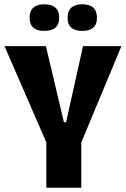

<svg xmlns="http://www.w3.org/2000/svg" viewBox="-20 -875 587 895"><path d="M363 -731C406 -731 432 -748 432 -792C432 -836 407 -855 363 -855C321 -855 295 -836 295 -792C295 -748 322 -731 363 -731ZM187 -731C229 -731 256 -748 256 -793C256 -836 229 -855 187 -855C144 -855 118 -836 118 -793C118 -748 144 -731 187 -731ZM196 0H359V-211L546 -660H367L288 -305H278L194 -660H1L196 -211Z"/></svg>

Font: Bricolage Grotesque 10pt Condensed ExtraBold
Style: Regular
Weight: 800
Width: 3
Designer: Mathieu Triay
Foundry: Atelier Triay
Version: Version 1.000;gftools[0.9.29]